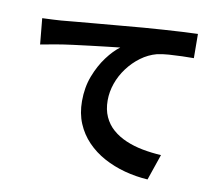

<svg xmlns="http://www.w3.org/2000/svg" viewBox="-84 -852 1169 1000"><g transform="rotate(10 500.0 -352.0)"><path d="M71 -688Q101 -689 128 -690.5Q155 -692 170 -693Q201 -696 246 -700Q291 -704 347.5 -709Q404 -714 468 -719.5Q532 -725 601 -731Q653 -735 705 -738.5Q757 -742 803.5 -744.5Q850 -747 884 -748L885 -620Q858 -620 823 -619Q788 -618 753.5 -615.5Q719 -613 692 -607Q647 -595 608.5 -566.5Q570 -538 541 -499Q512 -460 496.5 -415.5Q481 -371 481 -326Q481 -277 498 -239.5Q515 -202 545.5 -175.5Q576 -149 617 -131.5Q658 -114 705.5 -105Q753 -96 804 -93L757 44Q694 40 634.5 24Q575 8 523.5 -20Q472 -48 433 -88.5Q394 -129 372 -181.5Q350 -234 350 -299Q350 -372 373 -432Q396 -492 430 -537.5Q464 -583 498 -608Q470 -605 430.5 -600.5Q391 -596 345.5 -590.5Q300 -585 253 -579Q206 -573 162.5 -565.5Q119 -558 84 -551Z"/></g></svg>

Font: Noto Sans KR
Style: Bold
Weight: 700
Designer: Ryoko NISHIZUKA  (kana, bopomofo & ideographs); Paul D. Hunt (Latin, Greek & Cyrillic); Sandoll Communications , Soo-you
Foundry: Adobe
Version: Version 2.004-H2;hotconv 1.0.118;makeotfexe 2.5.65603